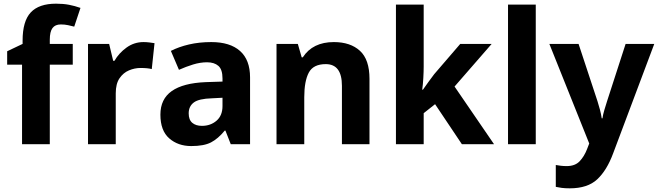

<svg xmlns="http://www.w3.org/2000/svg" viewBox="-20 -785 3581 1045"><path d="M376 -433H251V0H100V-433H19V-506L103 -546V-564Q103 -670 147.5 -717.5Q192 -765 285 -765Q324 -765 355.5 -759Q387 -753 418 -742L384 -640Q369 -644 350.5 -648Q332 -652 311 -652Q280 -652 265.5 -632Q251 -612 251 -569V-546H376Z M761 -556Q776 -556 793 -554Q810 -552 821 -550L806 -409Q795 -412 780 -413.5Q765 -415 744 -415Q713 -415 682 -402Q651 -389 630.5 -359Q610 -329 610 -277V0H459V-546H574L596 -454H603Q627 -496 668.5 -526Q710 -556 761 -556Z M1130 -556Q1232 -556 1286.5 -507.5Q1341 -459 1341 -364V0H1236L1207 -74H1203Q1167 -30 1128.5 -10Q1090 10 1021 10Q949 10 901 -32Q853 -74 853 -161Q853 -246 915 -289.5Q977 -333 1100 -338L1191 -341V-358Q1191 -407 1168.5 -426.5Q1146 -446 1107 -446Q1070 -446 1031 -434Q992 -422 954 -405L910 -508Q953 -530 1008.5 -543Q1064 -556 1130 -556ZM1134 -250Q1062 -248 1034.5 -227Q1007 -206 1007 -168Q1007 -133 1026.5 -116.5Q1046 -100 1079 -100Q1126 -100 1158.5 -128Q1191 -156 1191 -208V-253Z M1797 -556Q1887 -556 1939 -508.5Q1991 -461 1991 -356V0H1841V-318Q1841 -436 1753 -436Q1685 -436 1660.5 -389.5Q1636 -343 1636 -256V0H1485V-546H1601L1622 -473H1628Q1682 -556 1797 -556Z M2286 -423Q2286 -396 2284 -360.5Q2282 -325 2278 -297H2282Q2293 -313 2311.5 -338.5Q2330 -364 2343 -381L2485 -546H2656L2454 -314L2669 0H2494L2348 -218L2286 -169V0H2135V-760H2286Z M2896 0H2745V-760H2896Z M2970 -546H3129L3232 -234Q3239 -212 3245.5 -187.5Q3252 -163 3255 -141H3259Q3262 -162 3269.5 -187Q3277 -212 3284 -234L3385 -546H3541L3317 50Q3283 142 3230.5 191Q3178 240 3081 240Q3055 240 3036.5 237.5Q3018 235 3005 232V113Q3015 115 3031 117Q3047 119 3064 119Q3110 119 3135 92.5Q3160 66 3175 27L3187 -4Z"/></svg>

Font: Noto Sans Thai Looped
Style: Bold
Weight: 700
Designer: Sasikarn Vongin, Ben Mitchell
Foundry: The Fontpad Ltd
Version: Version 1.001; ttfautohint (v1.8.4.7-5d5b)